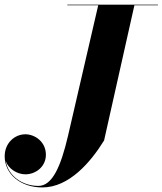

<svg xmlns="http://www.w3.org/2000/svg" viewBox="-52 -770 694 820"><path d="M235.5 -750V-747.5H367.5L238.5 -190C207.5 -57.5 171 24 112 24C42.5 24 -16.5 -19 -27.5 -82C-16 -49.5 20.5 -25.5 56.5 -25.5C101 -25.5 144 -58.5 144 -109C144 -165 96.5 -196.5 56.5 -196.5C11 -196.5 -32 -159.5 -32 -102.5C-32 -27.5 34.5 30.5 129 30.5C243 30.5 335 -77 392.5 -170L522 -747.5H622.5V-750Z"/></svg>

Font: Bodoni* 72pt
Style: Bold Italic
Weight: 700
Italic angle: -13°
Version: Version 2.3